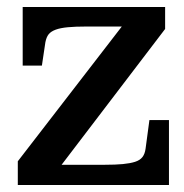

<svg xmlns="http://www.w3.org/2000/svg" viewBox="-20 -530 527 550"><path d="M142 -39 128 -58H281Q311 -58 332 -60Q353 -62 367 -66.5Q381 -71 388 -80Q395 -89 397 -104L408 -186H464V0H31V-68L342 -471L370 -454H226Q196 -454 174.5 -452Q153 -450 139.5 -445Q126 -440 119.5 -432Q113 -424 110 -409L100 -342H45V-510H453V-447Z"/></svg>

Font: Roboto Serif 36pt Medium
Style: Regular
Weight: 500
Designer: Greg Gazdowicz
Foundry: Commercial Type
Version: Version 1.008